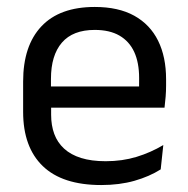

<svg xmlns="http://www.w3.org/2000/svg" viewBox="-20 -521 540 552"><path d="M271 11Q159.5 11 103 -43.5Q46.5 -98 46.5 -199.5V-286.5Q46.5 -389.5 99 -445.2Q151.5 -501 252.5 -501Q320.5 -501 366 -475.8Q411.5 -450.5 434.5 -404Q457.5 -357.5 457.5 -293V-275Q457.5 -259 456.2 -243Q455 -227 453 -211.5H378.5Q379.5 -235.5 379.8 -257Q380 -278.5 380 -296.5Q380 -341 365.8 -371.8Q351.5 -402.5 323.2 -418.8Q295 -435 252.5 -435Q189.5 -435 158 -398.5Q126.5 -362 126.5 -294V-247.5L127 -237.5V-191Q127 -160.5 136 -136Q145 -111.5 164.2 -93.8Q183.5 -76 213.2 -66.8Q243 -57.5 284 -57.5Q331.5 -57.5 372.5 -70Q413.5 -82.5 449.5 -104L442 -34Q409.5 -13.5 366.5 -1.2Q323.5 11 271 11ZM436 -211.5H89V-272.5H436Z"/></svg>

Font: Anek Kannada
Style: Regular
Weight: 400
Version: Version 1.003